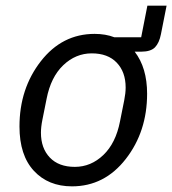

<svg xmlns="http://www.w3.org/2000/svg" viewBox="-20 -648 610 680"><path d="M235 12Q151 12 100 -43Q49 -98 49 -200Q49 -334 124.5 -431Q200 -528 315 -528Q354 -528 385 -516H480L502 -628H570L550 -527Q544 -496 529 -480.5Q514 -465 480 -465H457Q501 -408 501 -316Q501 -182 425.5 -85Q350 12 235 12ZM405 -218 420 -293Q425 -318 425 -338Q425 -393 393.5 -426Q362 -459 305 -459Q248 -459 204 -417Q160 -375 145 -298L130 -223Q125 -198 125 -178Q125 -123 156.5 -90Q188 -57 245 -57Q302 -57 346 -99Q390 -141 405 -218Z"/></svg>

Font: Aneliza
Style: Italic
Weight: 400
Italic angle: -11.31°
Designer: Mike Abbink, Paul van der Laan, Pieter van Rosmalen
Foundry: Bold Monday
Version: Version 3.0